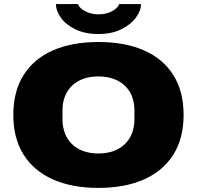

<svg xmlns="http://www.w3.org/2000/svg" viewBox="-20 -905 961 937"><path d="M460 12Q331 12 238 -29.5Q145 -71 95 -150.5Q45 -230 45 -344Q45 -459 95 -538.5Q145 -618 238 -659Q331 -700 460 -700Q590 -700 683 -659Q776 -618 826 -538.5Q876 -459 876 -344Q876 -230 826 -150.5Q776 -71 683 -29.5Q590 12 460 12ZM460 -156Q502 -156 534.5 -168Q567 -180 590 -202.5Q613 -225 624.5 -255.5Q636 -286 636 -323V-367Q636 -403 624.5 -433.5Q613 -464 590 -486Q567 -508 534.5 -520Q502 -532 460 -532Q419 -532 386 -520Q353 -508 330.5 -486Q308 -464 296.5 -433.5Q285 -403 285 -367V-323Q285 -286 296.5 -255.5Q308 -225 330.5 -202.5Q353 -180 386 -168Q419 -156 460 -156ZM460 -739Q395 -739 348.5 -761.5Q302 -784 277.5 -818Q253 -852 253 -885H361Q364 -873 378.5 -861.5Q393 -850 414.5 -842.5Q436 -835 460 -835Q488 -835 510 -843Q532 -851 545.5 -863Q559 -875 561 -885H668Q668 -852 642.5 -818Q617 -784 570.5 -761.5Q524 -739 460 -739Z"/></svg>

Font: Archivo SemiExpanded Black
Style: Regular
Weight: 900
Width: 6
Designer: Hector Gatti
Foundry: Omnibus-Type
Version: Version 2.001